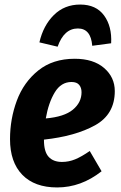

<svg xmlns="http://www.w3.org/2000/svg" viewBox="-20 -806 530 843"><path d="M484 -406Q484 -304 397.5 -256Q311 -208 173 -193V-191Q173 -140 193.5 -117.5Q214 -95 252 -95Q282 -95 310 -106.5Q338 -118 374 -143L426 -54Q336 17 231 17Q132 17 78 -38.5Q24 -94 24 -195Q24 -284 54 -364.5Q84 -445 148 -496.5Q212 -548 308 -548Q390 -548 437 -507.5Q484 -467 484 -406ZM338 -401Q338 -421 327.5 -433.5Q317 -446 294 -446Q248 -446 220.5 -400.5Q193 -355 181 -286Q262 -293 300 -324.5Q338 -356 338 -401ZM153 -620Q170 -694 216.5 -740Q263 -786 332 -786Q402 -786 437 -738Q472 -690 468 -616L385 -605Q379 -681 322 -681Q261 -681 233 -601Z"/></svg>

Font: Fira Sans Condensed
Style: Bold Italic
Weight: 700
Width: 3
Italic angle: -8°
Designer: Carrois Corporate & Edenspiekermann AG
Foundry: Carrois Corporate GbR & Edenspiekermann AG
Version: Version 4.203